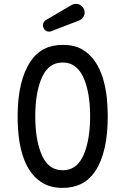

<svg xmlns="http://www.w3.org/2000/svg" viewBox="-20 -944 640 980"><path d="M300 -75Q380 -75 413.5 -170Q440 -244 440 -350Q440 -456.5 413.5 -530.5Q378.5 -625 300 -625Q220.5 -625 187 -531.5Q160 -459 160 -350Q160 -241.5 187 -168.5Q220.5 -75 300 -75ZM300 15Q241.5 15 200.5 -8.5Q70 -83 70 -350Q70 -531.5 135.5 -630Q192 -715 300.5 -715Q359.5 -715 399.5 -692Q438.5 -669 465.5 -630Q491 -591.5 505.5 -544Q519.5 -497 525 -446Q527.5 -421 528.8 -397Q530 -373 530 -350Q530 -166.5 466 -70Q409 15 300 15ZM230.5 -782.5Q212 -782.5 203 -799.5Q199 -807.5 199 -814.5Q199 -823 203 -830.2Q207 -837.5 215 -842L345.5 -918.5Q356 -924.5 367.5 -924.5Q379 -924.5 389 -919Q399 -913.5 405.5 -903.5Q408.5 -898 410.2 -892.2Q412 -886.5 412 -880.5Q412 -867.5 404.5 -856.2Q397 -845 384 -839.5L242.5 -785Q236 -782.5 230.5 -782.5Z"/></svg>

Font: Maple Mono SC NF
Style: Regular
Weight: 400
Designer: subframe7536
Version: Version 4.2; ttfautohint (v1.8.4.7-5d5b-dirty);Nerd Fonts 6.